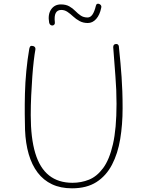

<svg xmlns="http://www.w3.org/2000/svg" viewBox="-20 -1015 788 1043"><path d="M139 -750Q141 -758 143.5 -762Q146 -766 152 -766Q162 -766 168 -760.5Q174 -755 172 -744Q168 -723 163.5 -685Q159 -647 155.5 -598.5Q152 -550 149.5 -496.5Q147 -443 147 -389Q147 -265 171.5 -183.5Q196 -102 246.5 -62Q297 -22 374 -22Q421 -22 463.5 -39Q506 -56 540 -101.5Q574 -147 593.5 -231.5Q613 -316 613 -451Q613 -527 607 -600.5Q601 -674 595 -759Q595 -767 599 -771.5Q603 -776 611 -776Q617 -776 620 -773.5Q623 -771 624.5 -767.5Q626 -764 626 -759Q631 -711 634.5 -672Q638 -633 640.5 -596.5Q643 -560 644.5 -519.5Q646 -479 646 -427Q646 -338 633 -259.5Q620 -181 588.5 -120.5Q557 -60 504 -26Q451 8 371 8Q309 8 262.5 -14Q216 -36 184.5 -77.5Q153 -119 136 -177.5Q119 -236 116 -309Q115 -344 114.5 -395.5Q114 -447 115.5 -507Q117 -567 123 -629.5Q129 -692 139 -750ZM457 -890Q432 -890 412.5 -900.5Q393 -911 377.5 -925.5Q362 -940 346.5 -950.5Q331 -961 313 -961Q270 -961 278 -894Q279 -886 275 -881.5Q271 -877 265.5 -876.5Q260 -876 254.5 -879.5Q249 -883 247 -892Q239 -936 257.5 -963.5Q276 -991 311 -991Q338 -991 356.5 -980.5Q375 -970 389 -955.5Q403 -941 418.5 -930.5Q434 -920 456 -920Q471 -920 482 -935.5Q493 -951 501 -984Q503 -992 508 -994Q513 -996 519 -993.5Q525 -991 528.5 -986Q532 -981 530 -973Q522 -934 502.5 -912Q483 -890 457 -890Z"/></svg>

Font: Playpen Sans Thin
Style: Regular
Weight: 250
Designer: Laura Meseguer, Veronika Burian, José Scaglione
Foundry: TypeTogether
Version: Version 1.001